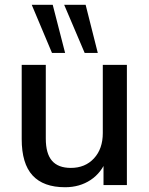

<svg xmlns="http://www.w3.org/2000/svg" viewBox="-20 -776 626 805"><path d="M253 9Q162 9 116.5 -40.5Q71 -90 71 -193V-504H172V-195Q172 -132 198 -102Q224 -72 277 -72Q337 -72 374 -112Q411 -152 411 -218V-504H512V0H414V-108H427Q406 -52 360 -21.5Q314 9 253 9ZM335 -554 249 -756H339L390 -554ZM198 -554 113 -756H201L253 -554Z"/></svg>

Font: Mulish ExtraLight SemiBold
Style: Regular
Weight: 600
Version: Version 3.603